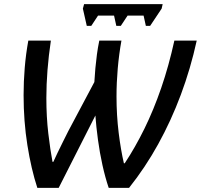

<svg xmlns="http://www.w3.org/2000/svg" viewBox="-20 -912 979 936"><path d="M403 -786 384 -870 390 -892H773L768 -870L712 -786H691L680 -836H602L569 -786H547L536 -836H458L425 -786ZM162 4Q132 -88 113.5 -204.5Q95 -321 95 -448Q95 -514 100.5 -581Q106 -648 118 -714H228Q217 -640 211.5 -570Q206 -500 206 -435Q206 -342 215.5 -261.5Q225 -181 236 -123H240Q249 -143 261 -168Q273 -193 286.5 -220Q300 -247 313 -273L440 -512Q442 -547 445 -580Q448 -613 452.5 -646.5Q457 -680 464 -714H572Q560 -647 554 -578Q548 -509 548 -442Q548 -350 558.5 -265Q569 -180 584 -116H588Q639 -193 684 -284.5Q729 -376 766 -483.5Q803 -591 830 -714H939Q909 -577 861.5 -450Q814 -323 751 -209Q688 -95 609 4H510Q493 -46 479.5 -107Q466 -168 457.5 -231Q449 -294 445 -349L266 4Z"/></svg>

Font: Noto Sans Display Medium
Style: Italic
Weight: 500
Italic angle: -12°
Designer: Monotype Design Team
Foundry: Monotype Imaging Inc.
Version: Version 2.003